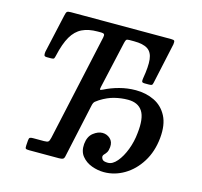

<svg xmlns="http://www.w3.org/2000/svg" viewBox="-109 -869 1051 999"><g transform="rotate(15 417.0 -370.0)"><path d="M107.5 -20.5 109.5 -48.5Q110.5 -60.5 115.5 -63.2Q120.5 -66 132 -66H190.5Q208.5 -66 214 -70.8Q219.5 -75.5 223.5 -93.5L349 -666.5Q352 -680 348 -684.5Q344 -689 332 -689H313.5Q264 -689 230 -672.5Q196 -656 173.5 -617.5Q151 -579 136 -512Q133.5 -500.5 130.8 -496Q128 -491.5 115 -491.5H92Q79 -491.5 77.5 -498.8Q76 -506 77.5 -517L123.5 -723.5Q127 -740.5 131.5 -745.2Q136 -750 152.5 -750H692.5Q707 -750 710 -745.8Q713 -741.5 711 -726.5L663.5 -507Q661.5 -496.5 657.2 -494Q653 -491.5 641.5 -491.5H620Q606 -491.5 604.2 -497.2Q602.5 -503 604.5 -515Q616 -581 611.8 -618.8Q607.5 -656.5 583 -672.8Q558.5 -689 509.5 -689H484Q471 -689 467.5 -684.8Q464 -680.5 461 -667.5L404.5 -416.5Q400.5 -400 404 -399.5Q407.5 -399 419 -404.5Q454 -422.5 497 -434Q540 -445.5 585 -445.5Q640 -445.5 684.8 -423.8Q729.5 -402 753.5 -356Q777.5 -310 770.5 -237.5Q763 -162.5 728.2 -107Q693.5 -51.5 642 -21Q590.5 9.5 533 9.5Q500 9.5 467.2 -2.5Q434.5 -14.5 413.8 -40Q393 -65.5 396.5 -106Q400.5 -147 425.5 -166.5Q450.5 -186 474.5 -186Q498.5 -186 516.2 -169.8Q534 -153.5 531.5 -124.5Q529.5 -105 523.5 -95.5Q517.5 -86 511.8 -80.8Q506 -75.5 505 -69Q504.5 -60 511.2 -51.5Q518 -43 541 -43Q566 -43 589.5 -70.8Q613 -98.5 629.5 -141.8Q646 -185 650.5 -232Q660 -314 636.2 -350.5Q612.5 -387 558 -387Q523 -387 486.8 -378.2Q450.5 -369.5 411.5 -345Q401.5 -338.5 393.5 -332Q385.5 -325.5 382 -309L319.5 -21Q317 -6.5 309.8 -3.2Q302.5 0 289 0H129Q114 0 110.2 -3.2Q106.5 -6.5 107.5 -20.5Z"/></g></svg>

Font: Besley* Narrow Medium
Style: Italic
Weight: 500
Width: 4
Italic angle: -13°
Designer: Owen Earl
Foundry: indestructible type*
Version: Version 3.000; ttfautohint (v1.8.3)